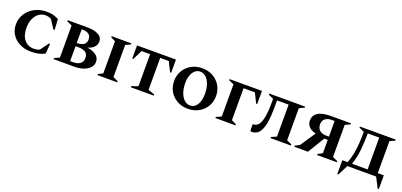

<svg xmlns="http://www.w3.org/2000/svg" viewBox="16 -1510 5428 2595"><g transform="rotate(20 2730.0 -212.0)"><path d="M366 10Q274 10 202.5 -26Q131 -62 90.5 -125Q50 -188 50 -268Q50 -336 77 -392Q104 -448 150.5 -488Q197 -528 256.5 -549.5Q316 -571 380 -571Q426 -571 456.5 -565.5Q487 -560 510.5 -551Q534 -542 559 -530L568 -375H551L470 -498Q435 -520 386 -520Q333 -520 291 -489Q249 -458 224.5 -403Q200 -348 200 -274Q200 -164 251 -102.5Q302 -41 385 -41Q409 -41 430 -44.5Q451 -48 471 -58L559 -177H575L564 -35Q529 -14 478.5 -2Q428 10 366 10Z M689 0V-16L763 -49V-511L689 -544V-560H971Q1070 -560 1130 -528.5Q1190 -497 1190 -433Q1190 -388 1157 -353Q1124 -318 1065 -303Q1148 -292 1195 -255Q1242 -218 1242 -162Q1242 -116 1210.5 -79.5Q1179 -43 1123 -21.5Q1067 0 995 0ZM917 -509H909V-313H921Q977 -313 1010.5 -337.5Q1044 -362 1044 -411Q1044 -509 917 -509ZM947 -266H909V-51H953Q1015 -51 1052 -79Q1089 -107 1089 -159Q1089 -217 1052 -241.5Q1015 -266 947 -266Z M1321 0V-16L1387 -49V-511L1321 -544V-560H1605V-544L1533 -511V-49L1605 -16V0Z M1801 0V-16L1893 -49V-509H1769L1702 -371H1686V-560H2246V-371H2230L2162 -509H2038V-49L2131 -16V0Z M2622 10Q2534 10 2466.5 -28Q2399 -66 2360 -131.5Q2321 -197 2321 -281Q2321 -364 2360 -430Q2399 -496 2466.5 -534Q2534 -572 2622 -572Q2710 -572 2778 -534Q2846 -496 2885 -430Q2924 -364 2924 -281Q2924 -197 2885 -131.5Q2846 -66 2778 -28Q2710 10 2622 10ZM2636 -42Q2700 -42 2736.5 -102Q2773 -162 2773 -256Q2773 -333 2752.5 -392.5Q2732 -452 2695.5 -486Q2659 -520 2612 -520Q2570 -520 2538.5 -493Q2507 -466 2489.5 -418Q2472 -370 2472 -307Q2472 -230 2493 -170Q2514 -110 2551 -76Q2588 -42 2636 -42Z M3017 0V-16L3091 -49V-511L3017 -544V-560H3483V-371H3468L3400 -509H3237V-49L3306 -16V0Z M3810 0V-16L3885 -49V-509H3719V-476Q3719 -358 3714 -284Q3709 -210 3698.5 -164Q3688 -118 3672 -83Q3645 -27 3611 -9.5Q3577 8 3548 8Q3530 8 3524.5 3Q3519 -2 3519 -16V-91L3523 -96H3532Q3571 -96 3600 -130Q3629 -164 3645 -244.5Q3661 -325 3661 -464V-511L3588 -544V-560H4103V-544L4031 -511V-49L4103 -16V0Z M4348 0H4152V-16L4215 -48L4362 -266Q4290 -285 4259 -322.5Q4228 -360 4228 -404Q4228 -480 4289 -520Q4350 -560 4475 -560H4764V-544L4691 -511V-49L4764 -16V0H4480V-16L4545 -50V-242H4495ZM4506 -289H4545V-514H4508Q4443 -514 4409 -485Q4375 -456 4375 -404Q4375 -353 4408.5 -321Q4442 -289 4506 -289Z M4892 -544V-560H5407V-544L5334 -511V-51H5421V148H5405L5329 0H4915L4840 148H4824V-51H4901Q4928 -122 4942 -198Q4956 -274 4960.5 -349.5Q4965 -425 4965 -495V-511ZM5188 -51V-509H5023V-497Q5023 -387 5011.5 -272Q5000 -157 4964 -51Z"/></g></svg>

Font: Spectral SC
Style: Bold
Weight: 700
Designer: Jean-Baptiste Levee
Foundry: Production Type
Version: Version 2.001